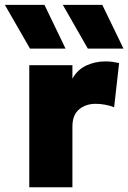

<svg xmlns="http://www.w3.org/2000/svg" viewBox="-58 -790 540 810"><path d="M65.5 0V-515H247.5V-458Q268.5 -496 305.8 -513.5Q343 -531 387.5 -531Q405 -531 418.2 -528.8Q431.5 -526.5 444.5 -524L423.5 -337.5Q406 -344.5 385.8 -348.2Q365.5 -352 346 -352Q303 -352 275.2 -328.2Q247.5 -304.5 247.5 -256.5V0ZM312.5 -585 207 -769.5H373.5L463 -585ZM68.5 -585 -37.5 -769.5H129.5L218.5 -585Z"/></svg>

Font: Geologica ExtraBold
Style: Regular
Weight: 800
Designer: Sindre Bremnes, Frode Helland
Foundry: Monokrom Skriftforlag AS
Version: Version 1.010;gftools[0.9.28]